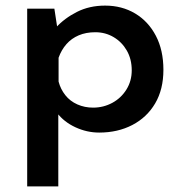

<svg xmlns="http://www.w3.org/2000/svg" viewBox="-20 -462 645 685"><path d="M334 11Q290 11 249 -8Q208 -27 183 -60L188 -94V203H77V-431H174L189 -333L179 -363Q210 -397 254.5 -419.5Q299 -442 355 -442Q415 -442 462 -414Q509 -386 536 -334.5Q563 -283 563 -213Q563 -143 533.5 -93Q504 -43 452 -16Q400 11 334 11ZM312 -78Q349 -78 380.5 -95Q412 -112 431 -142.5Q450 -173 450 -211Q450 -251 432.5 -281.5Q415 -312 385.5 -329.5Q356 -347 320 -347Q287 -347 261 -336Q235 -325 217 -304.5Q199 -284 189 -256V-171Q196 -144 213 -122.5Q230 -101 256 -89.5Q282 -78 312 -78Z"/></svg>

Font: Josefin Sans Thin SemiBold
Style: Regular
Weight: 600
Version: Version 2.000